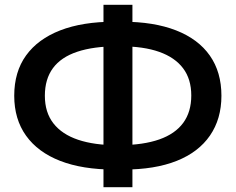

<svg xmlns="http://www.w3.org/2000/svg" viewBox="-20 -748 977 796"><path d="M454 -45Q322 -45 229.5 -81Q137 -117 88 -185.5Q39 -254 39 -351Q39 -450 88 -518Q137 -586 229.5 -622Q322 -658 454 -658Q456 -658 463.5 -658Q471 -658 478.5 -658Q486 -658 487 -658Q618 -658 710 -622Q802 -586 850 -517.5Q898 -449 898 -351Q898 -255 850.5 -186Q803 -117 712.5 -81Q622 -45 492 -45Q490 -45 481.5 -45Q473 -45 464.5 -45Q456 -45 454 -45ZM467 -146Q469 -146 473 -146Q477 -146 478 -146Q575 -147 640.5 -170Q706 -193 739.5 -238.5Q773 -284 773 -352Q773 -420 739 -465Q705 -510 640 -533Q575 -556 480 -556Q479 -556 474 -556Q469 -556 467 -556Q368 -556 300.5 -533.5Q233 -511 199.5 -465.5Q166 -420 166 -351Q166 -282 201.5 -236.5Q237 -191 304 -168.5Q371 -146 467 -146ZM409 28V-728H529V28Z"/></svg>

Font: MOST Montserrat SemiBold
Style: Regular
Weight: 600
Designer: Julieta Ulanovsky
Foundry: Julieta Ulanovsky
Version: Version 8.000;March 11, 2024;FontCreator 15.0.0.2926 64-bit